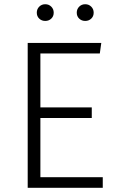

<svg xmlns="http://www.w3.org/2000/svg" viewBox="-20 -888 552 908"><path d="M452 -635H171V-380H414V-330H171V-50H466V0H111V-685H459ZM234 -828Q234 -811 222.5 -800Q211 -789 194 -789Q177 -789 165.5 -800Q154 -811 154 -828Q154 -845 165.5 -856.5Q177 -868 194 -868Q211 -868 222.5 -856.5Q234 -845 234 -828ZM423 -828Q423 -811 411.5 -800Q400 -789 383 -789Q366 -789 354.5 -800Q343 -811 343 -828Q343 -845 354.5 -856.5Q366 -868 383 -868Q400 -868 411.5 -856.5Q423 -845 423 -828Z"/></svg>

Font: Fira Sans Light
Style: Regular
Weight: 300
Designer: bBox Type GmbH & Carrois Corporate GbR & Edenspiekermann AG
Foundry: bBox Type GmbH & Carrois Corporate GbR & Edenspiekermann AG
Version: Version 4.301